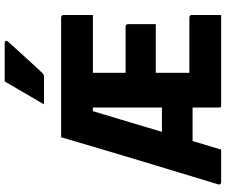

<svg xmlns="http://www.w3.org/2000/svg" viewBox="-94 -894 987 840"><g transform="rotate(-90 400.0 -473.5)"><path d="M166 0Q142 0 118.5 0Q95 0 71 0Q47 0 23 0Q20 0 16 -3Q12 -6 14 -13Q39 -96 65.5 -183Q92 -270 118.5 -358Q145 -446 170.5 -532Q196 -618 220 -700Q241 -700 262 -700Q283 -700 304 -700Q325 -700 346 -700H744Q749 -700 752 -697Q755 -694 755 -689Q755 -657 755 -625Q755 -593 755 -561H304L343 -590Q320 -514 297.5 -439Q275 -364 253 -290Q231 -216 209 -143.5Q187 -71 166 0ZM350 -592H507L502 -575Q502 -566 502 -557.5Q502 -549 502 -540Q502 -490 502 -440Q502 -390 502 -339.5Q502 -289 502 -239Q502 -189 502 -139H744Q749 -139 752 -136Q755 -133 755 -128Q755 -96 755 -64Q755 -32 755 0H361Q358 0 355.5 -0.5Q353 -1 351.5 -2.5Q350 -4 350 -7Q350 -80 350 -153Q350 -226 350 -299.5Q350 -373 350 -446Q350 -519 350 -592ZM158 -259H326Q336 -259 345.5 -259Q355 -259 365 -259L376 -262V-125H169Q165 -125 161.5 -128.5Q158 -132 158 -136ZM390 -418H704Q709 -418 712 -415Q715 -412 715 -407Q715 -376 715 -347Q715 -318 715 -286H390ZM464 -947Q506 -947 530 -947Q554 -947 576 -947Q598 -947 633 -947Q639 -947 641 -942.5Q643 -938 639 -933Q620 -912 605.5 -896Q591 -880 577 -864.5Q563 -849 545 -829.5Q527 -810 500 -781Q498 -779 494 -777Q490 -775 484 -775Q453 -775 433.5 -775Q414 -775 398.5 -775Q383 -775 364 -775Q382 -806 398 -833.5Q414 -861 430.5 -889Q447 -917 464 -947Z"/></g></svg>

Font: Recursive ExtraBold
Style: Regular
Weight: 800
Version: Version 1.085